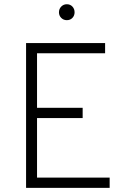

<svg xmlns="http://www.w3.org/2000/svg" viewBox="-20 -908 628 928"><path d="M106 0V-700H488V-650.5H159V-387H379.5V-337.5H159V-49.5H510V0ZM303 -810.5Q287 -810.5 276 -821.5Q265 -832.5 265 -848.5Q265 -865 276 -876.2Q287 -887.5 303 -887.5Q319.5 -887.5 330 -876.2Q340.5 -865 340.5 -848.5Q340.5 -832.5 330 -821.5Q319.5 -810.5 303 -810.5Z"/></svg>

Font: Overpass ExtraLight
Style: Regular
Weight: 250
Designer: Delve Withrington, Dave Bailey, Thomas Jockin
Foundry: Delve Fonts LLC
Version: Version 4.000